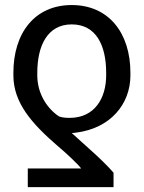

<svg xmlns="http://www.w3.org/2000/svg" viewBox="-20 -573 580 776"><path d="M438.9 183.2V125C392 71 326.7 17 269.9 -35.5C277 -35.5 277 -35.5 286.9 -36.9C426.1 -54 507.1 -152 507.1 -268.5V-278.4C507.1 -440.3 419 -552.6 269.9 -552.6C120.7 -552.6 34.1 -440.3 34.1 -278.4V-268.5C34.1 -157.7 108 -73.9 213.1 17C244.3 42.6 296.9 92.3 308.2 108H92.3V183.2ZM130.7 -268.5V-278.4C130.7 -390.6 173.3 -474.4 269.9 -474.4C367.9 -474.4 409.1 -390.6 409.1 -278.4V-268.5C409.1 -177.6 363.6 -96.6 261.4 -96.6C244.3 -96.6 231.5 -98 218.8 -102.3C173.3 -132.1 130.7 -191.8 130.7 -268.5Z"/></svg>

Font: Margiela Sans
Style: Regular
Weight: 400
Designer: Stefan Endress, Andreas Faust
Version: Version 1.100;FEAKit 1.0